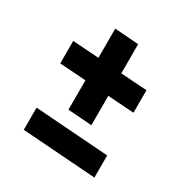

<svg xmlns="http://www.w3.org/2000/svg" viewBox="-159 -801 911 946"><g transform="rotate(30 296.0 -328.5)"><path d="M364 -496 513 -486V-358L364 -368V-201L228 -211V-378L79 -388V-516L228 -506V-672L364 -662ZM87 -141 506 -111V15L87 -15Z"/></g></svg>

Font: Xiangcui Wave Sans Xiangcui Wave Sans
Style: Regular
Weight: 800
Width: 3
Version: Version 0.920;March 28, 2024;FontCreator 14.0.0.2814 64-bit